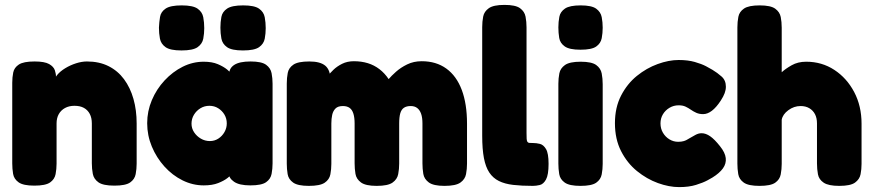

<svg xmlns="http://www.w3.org/2000/svg" viewBox="-20 -750 3566 784"><path d="M120 8Q75 8 56 -5.5Q37 -19 33.5 -40Q30 -61 30 -83V-412Q30 -434 34 -454Q38 -474 57 -486.5Q76 -499 121 -499Q162 -499 180.5 -488.5Q199 -478 204 -463Q209 -448 208.5 -435.5Q208 -423 210 -420L202 -414Q201 -429 213.5 -444Q226 -459 246.5 -471.5Q267 -484 290.5 -491.5Q314 -499 335 -499Q385 -499 423 -480Q461 -461 486.5 -426.5Q512 -392 525 -346Q538 -300 538 -246V-82Q538 -60 534 -39Q530 -18 511.5 -5Q493 8 447 8Q401 8 382 -5.5Q363 -19 359 -40Q355 -61 355 -83V-246Q355 -269 346.5 -285Q338 -301 322.5 -309.5Q307 -318 284 -318Q262 -318 245.5 -309Q229 -300 220 -284Q211 -268 211 -246V-82Q211 -60 207 -39Q203 -18 184.5 -5Q166 8 120 8Z M1002 7Q957 7 935.5 -8Q914 -23 915 -42H929Q924 -35 909.5 -23.5Q895 -12 871 -2.5Q847 7 812 7Q767 7 725.5 -13.5Q684 -34 651.5 -70Q619 -106 600 -151.5Q581 -197 581 -247Q581 -296 600 -341Q619 -386 652 -421.5Q685 -457 726 -477.5Q767 -498 812 -498Q846 -498 869.5 -488Q893 -478 907.5 -466Q922 -454 927 -446H916Q915 -471 936.5 -485Q958 -499 1003 -499Q1048 -499 1066.5 -485.5Q1085 -472 1089 -451Q1093 -430 1093 -408V-83Q1093 -61 1089 -40Q1085 -19 1066.5 -6Q1048 7 1002 7ZM837 -174Q856 -174 871.5 -184Q887 -194 896.5 -210.5Q906 -227 906 -246Q906 -266 896.5 -282Q887 -298 871 -308Q855 -318 835 -318Q815 -318 798.5 -308Q782 -298 772 -281.5Q762 -265 762 -245Q762 -226 772.5 -210Q783 -194 800 -184Q817 -174 837 -174ZM972 -544Q926 -544 907 -557.5Q888 -571 884 -592.5Q880 -614 880 -637Q880 -660 884 -681Q888 -702 907.5 -715Q927 -728 973 -728Q1019 -728 1038 -714.5Q1057 -701 1061 -679.5Q1065 -658 1065 -635Q1065 -613 1061 -592Q1057 -571 1038 -557.5Q1019 -544 972 -544ZM721 -544Q675 -544 656 -557.5Q637 -571 633 -592.5Q629 -614 629 -637Q630 -660 633.5 -681Q637 -702 656.5 -715Q676 -728 722 -728Q768 -728 787 -714.5Q806 -701 810 -679.5Q814 -658 814 -635Q814 -613 810 -592Q806 -571 787 -557.5Q768 -544 721 -544Z M1241 9Q1196 9 1177 -4.5Q1158 -18 1154.5 -39Q1151 -60 1151 -82V-409Q1151 -432 1155 -452.5Q1159 -473 1178 -486Q1197 -499 1243 -499Q1288 -499 1308.5 -481.5Q1329 -464 1329 -425L1312 -430Q1312 -430 1319.5 -440.5Q1327 -451 1341.5 -465Q1356 -479 1377 -489.5Q1398 -500 1425 -500Q1456 -500 1482 -492Q1508 -484 1529.5 -467.5Q1551 -451 1567 -427Q1578 -440 1597 -457Q1616 -474 1642.5 -487Q1669 -500 1702 -500Q1761 -500 1802.5 -470Q1844 -440 1865.5 -383Q1887 -326 1887 -245V-82Q1887 -60 1883 -39Q1879 -18 1860 -4.5Q1841 9 1795 9Q1750 9 1731 -5Q1712 -19 1708.5 -40Q1705 -61 1705 -83V-246Q1705 -270 1699.5 -285.5Q1694 -301 1683.5 -309Q1673 -317 1657 -317Q1640 -317 1629.5 -310Q1619 -303 1614.5 -287.5Q1610 -272 1610 -245V-82Q1610 -60 1606 -39Q1602 -18 1583 -4.5Q1564 9 1518 9Q1473 9 1454 -5Q1435 -19 1431.5 -40Q1428 -61 1428 -83V-246Q1428 -270 1423 -286Q1418 -302 1407.5 -309.5Q1397 -317 1380 -317Q1360 -317 1350 -307Q1340 -297 1336.5 -281Q1333 -265 1333 -246V-81Q1333 -59 1329 -38Q1325 -17 1306 -4Q1287 9 1241 9Z M2156 9Q2110 9 2075.5 5Q2041 1 2017 -11Q1993 -23 1978 -45.5Q1963 -68 1956 -104.5Q1949 -141 1949 -196V-639Q1949 -662 1953 -682.5Q1957 -703 1976 -716.5Q1995 -730 2040 -730Q2085 -730 2103.5 -716.5Q2122 -703 2126 -682Q2130 -661 2130 -638V-207Q2130 -192 2130.5 -183.5Q2131 -175 2133.5 -171Q2136 -167 2141.5 -166.5Q2147 -166 2157 -166Q2170 -166 2184.5 -162.5Q2199 -159 2209.5 -141.5Q2220 -124 2220 -81Q2220 -36 2209.5 -17Q2199 2 2184 5.5Q2169 9 2156 9Z M2350 9Q2305 9 2286 -4.5Q2267 -18 2263.5 -39Q2260 -60 2260 -82V-408Q2260 -430 2264 -450.5Q2268 -471 2287 -484.5Q2306 -498 2351 -498Q2396 -498 2414.5 -484.5Q2433 -471 2437 -450Q2441 -429 2441 -406V-81Q2441 -59 2437 -38Q2433 -17 2414.5 -4Q2396 9 2350 9ZM2350 -547Q2305 -547 2286 -560.5Q2267 -574 2263.5 -595Q2260 -616 2260 -638Q2260 -661 2264 -681.5Q2268 -702 2287 -715Q2306 -728 2351 -728Q2396 -728 2414.5 -714.5Q2433 -701 2437 -680Q2441 -659 2441 -637Q2441 -615 2437 -594Q2433 -573 2414.5 -560Q2396 -547 2350 -547Z M2753 14Q2712 14 2666.5 -2.5Q2621 -19 2581 -51.5Q2541 -84 2516 -133Q2491 -182 2491 -247Q2491 -311 2516 -359.5Q2541 -408 2580.5 -440Q2620 -472 2665.5 -488.5Q2711 -505 2751 -505Q2789 -505 2817 -497Q2845 -489 2863 -479.5Q2881 -470 2889 -465Q2909 -453 2926.5 -437.5Q2944 -422 2944 -396Q2944 -383 2939 -369.5Q2934 -356 2923 -339Q2887 -284 2851 -284Q2835 -284 2823 -289.5Q2811 -295 2801 -302Q2791 -309 2779.5 -314.5Q2768 -320 2751 -320Q2731 -320 2714 -310Q2697 -300 2687 -283.5Q2677 -267 2677 -246Q2677 -225 2687 -208Q2697 -191 2713.5 -181Q2730 -171 2749 -171Q2763 -171 2772.5 -174Q2782 -177 2787 -180.5Q2792 -184 2793 -184Q2807 -192 2819.5 -199Q2832 -206 2845 -206Q2862 -206 2880 -193.5Q2898 -181 2920 -153Q2941 -127 2943.5 -104.5Q2946 -82 2932 -62.5Q2918 -43 2889 -25Q2886 -23 2868.5 -13.5Q2851 -4 2822 5Q2793 14 2753 14Z M3081 9Q3036 9 3017 -4.5Q2998 -18 2994.5 -39Q2991 -60 2991 -82V-638Q2991 -661 2995 -681.5Q2999 -702 3018 -715Q3037 -728 3082 -728Q3127 -728 3145.5 -714.5Q3164 -701 3168 -680.5Q3172 -660 3172 -637V-455Q3187 -469 3212.5 -483.5Q3238 -498 3272 -498Q3336 -498 3387 -464.5Q3438 -431 3468 -374Q3498 -317 3498 -245V-81Q3498 -59 3494 -38.5Q3490 -18 3471.5 -4.5Q3453 9 3407 9Q3363 9 3343.5 -4Q3324 -17 3320 -38Q3316 -59 3316 -83V-246Q3316 -268 3308 -283.5Q3300 -299 3285 -308Q3270 -317 3249 -317Q3222 -317 3199 -300Q3176 -283 3172 -261V-81Q3172 -59 3168 -38Q3164 -17 3145.5 -4Q3127 9 3081 9Z"/></svg>

Font: Fredoka Light
Style: Bold
Weight: 700
Version: Version 2.001